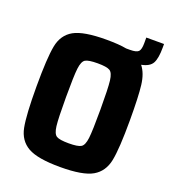

<svg xmlns="http://www.w3.org/2000/svg" viewBox="-142 -883 891 997"><g transform="rotate(20 304.0 -384.5)"><path d="M593 -777V-758Q593 -698 578.5 -671Q564 -644 518 -635Q547 -599 554.5 -536.5Q562 -474 562 -344Q562 -187 548.5 -120Q535 -53 482 -22.5Q429 8 304 8Q179 8 125.5 -22.5Q72 -53 59 -120Q46 -187 46 -344Q46 -501 59 -568.5Q72 -636 125.5 -666Q179 -696 304 -696Q375 -696 416 -688H437Q473 -688 484 -699.5Q495 -711 495 -746V-777ZM399 -344Q399 -461 394 -502.5Q389 -544 371.5 -554.5Q354 -565 304 -565Q253 -565 236 -554.5Q219 -544 214 -503Q209 -462 209 -344Q209 -226 214 -185Q219 -144 236 -133.5Q253 -123 304 -123Q354 -123 371.5 -133.5Q389 -144 394 -185.5Q399 -227 399 -344Z"/></g></svg>

Font: Saira Semi Condensed
Style: Bold
Weight: 700
Width: 4
Designer: Hector Gatti with collaboration of the Omnibus-Type team
Foundry: Omnibus-Type
Version: Version 1.001; ttfautohint (v1.8)